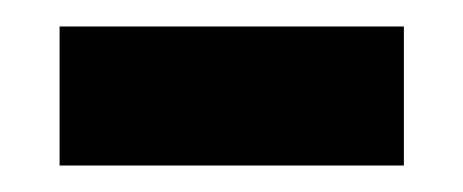

<svg xmlns="http://www.w3.org/2000/svg" viewBox="-20 -345 350 145"><path d="M25 -220V-325H285V-220Z"/></svg>

Font: Noto Serif
Style: Bold
Weight: 700
Designer: Monotype Design Team
Foundry: Monotype Imaging Inc.
Version: Version 2.014